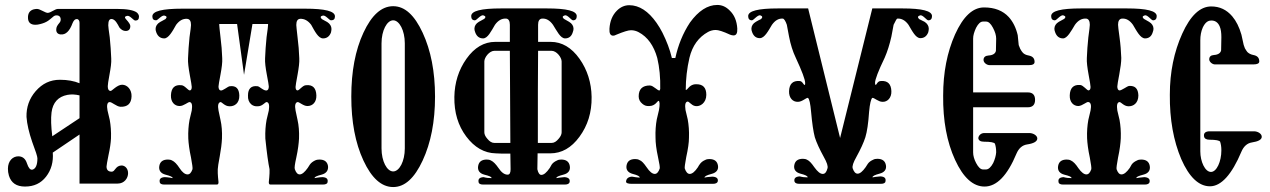

<svg xmlns="http://www.w3.org/2000/svg" viewBox="-20 -742 5127 775"><path d="M526 -659C536 -659 541 -664 541 -675C541 -681 538 -686 533 -691C520 -701 493 -706 452 -706H214C202 -706 186 -691 173 -690C162 -690 142 -706 129 -706C124 -706 120 -705 115 -704C99 -699 92 -687 93 -668C94 -651 104 -642 123 -642C129 -642 136 -643 143 -645C155 -648 165 -652 174 -658C178 -661 185 -666 194 -674C198 -678 203 -680 208 -680C219 -680 225 -674 225 -663C225 -658 223 -653 220 -650C211 -639 207 -633 207 -622C207 -611 213 -604 225 -603C245 -601 261 -616 273 -649C278 -661 284 -666 292 -665C298 -663 301 -658 301 -649V-406C279 -415 253 -420 222 -420C183 -420 151 -405 124 -374C98 -344 86 -309 87 -270C89 -241 97 -207 110 -169C124 -132 131 -110 131 -103C131 -76 124 -60 110 -57C102 -56 95 -64 89 -82C83 -101 72 -110 56 -111C32 -112 12 -93 12 -61C12 -52 13 -43 16 -33C25 -4 46 11 81 11C117 11 145 -2 166 -29C187 -56 196 -89 193 -126L301 -199V-1H455C482 -1 497 -23 497 -43C497 -62 484 -75 469 -74C445 -72 445 -49 431 -49C417 -49 410 -56 410 -70C410 -75 413 -90 418 -116C424 -143 427 -165 428 -183C429 -211 427 -236 423 -258L414 -296C410 -317 413 -329 422 -330C431 -331 450 -312 466 -311C495 -310 510 -324 511 -353C512 -380 494 -400 473 -400C453 -400 432 -375 427 -375C419 -375 415 -381 415 -394C415 -399 417 -415 422 -441C427 -468 430 -489 429 -506C428 -533 426 -561 423 -591C419 -619 417 -635 417 -640C417 -659 422 -667 433 -665C446 -662 454 -646 462 -631C469 -622 478 -617 487 -617C500 -617 506 -624 506 -637C506 -643 500 -652 489 -664C482 -671 483 -676 493 -678C504 -681 519 -659 526 -659ZM191 -192C186 -232 185 -264 188 -288C193 -328 215 -352 252 -359C267 -362 284 -361 301 -357V-265Z M1316 -660C1327 -660 1332 -665 1332 -676C1332 -697 1292 -707 1211 -707H716C635 -707 595 -697 595 -676C595 -665 600 -660 610 -660C617 -660 633 -682 644 -679C653 -677 655 -672 648 -665L626 -653C614 -646 608 -636 608 -625C608 -621 609 -616 611 -611C617 -595 628 -587 643 -587C660 -587 676 -615 691 -642C704 -659 718 -667 735 -666C746 -665 751 -657 751 -641C751 -636 749 -620 745 -592C742 -562 740 -534 739 -507C738 -490 741 -468 746 -440C751 -413 754 -396 754 -391C754 -382 751 -377 746 -377C739 -377 725 -398 712 -398C685 -401 671 -387 670 -357C669 -330 685 -314 705 -314C722 -314 739 -331 746 -330C755 -328 757 -317 754 -296L745 -258C741 -236 739 -211 740 -183C741 -164 744 -138 751 -106C756 -79 758 -64 757 -59C752 -45 746 -38 737 -38C727 -38 716 -46 705 -63C694 -80 684 -90 675 -94C670 -97 664 -98 658 -98C637 -98 626 -89 623 -72C620 -54 629 -42 648 -37C667 -32 677 -28 677 -23L666 -25C658 -26 651 -27 645 -27C628 -26 622 -19 625 -6C626 0 633 3 644 3C785 3 855 3 855 3C860 3 862 0 862 -7C862 -8 858 -39 859 -59C859 -66 862 -84 867 -111C872 -138 875 -162 876 -183C877 -211 875 -236 870 -258L862 -296C858 -317 861 -328 870 -330C875 -331 887 -313 906 -313C926 -312 947 -325 946 -357C945 -384 933 -397 908 -394C900 -394 879 -374 870 -377C865 -378 862 -384 862 -393C862 -398 865 -414 870 -441C875 -468 878 -490 877 -507C876 -534 874 -562 870 -592C867 -620 865 -636 865 -641V-645H937L965 -440L999 -645H1062V-641C1062 -636 1060 -620 1056 -592C1053 -562 1051 -534 1050 -507C1049 -490 1052 -468 1057 -441C1062 -414 1065 -398 1065 -393C1065 -384 1062 -378 1057 -377C1052 -376 1046 -378 1037 -384C1028 -391 1022 -394 1019 -394C994 -397 981 -384 981 -357C980 -341 985 -329 994 -321C1001 -315 1010 -312 1021 -313C1040 -313 1050 -331 1057 -330C1066 -328 1068 -317 1065 -296L1056 -258C1052 -236 1050 -211 1051 -183C1057 -124 1063 -82 1068 -59C1069 -39 1065 -8 1065 -7C1065 0 1067 3 1072 3H1282C1294 3 1301 0 1302 -6C1305 -19 1299 -26 1282 -27C1275 -27 1268 -26 1261 -25L1250 -23C1249 -28 1259 -32 1278 -37C1297 -42 1306 -54 1304 -72C1301 -89 1290 -98 1269 -98C1263 -98 1257 -97 1251 -94C1243 -90 1236 -85 1231 -78L1222 -64C1210 -47 1199 -38 1190 -38C1181 -38 1175 -45 1170 -59C1168 -64 1170 -79 1176 -106C1183 -138 1186 -164 1187 -183C1188 -211 1186 -236 1181 -258L1173 -296C1169 -317 1172 -328 1181 -330C1188 -331 1204 -314 1221 -314C1242 -314 1258 -330 1257 -357C1256 -387 1242 -401 1215 -398C1202 -398 1188 -377 1181 -377C1176 -377 1173 -382 1173 -391C1173 -396 1176 -413 1181 -440C1186 -468 1189 -490 1188 -507C1187 -534 1185 -562 1181 -592C1178 -620 1176 -636 1176 -641C1176 -657 1181 -665 1191 -666C1208 -667 1223 -659 1236 -642C1251 -615 1265 -587 1284 -587C1299 -587 1310 -595 1316 -611C1317 -616 1318 -621 1318 -625C1318 -636 1312 -646 1301 -653L1279 -665C1272 -672 1273 -677 1283 -679C1294 -682 1309 -660 1316 -660Z M1736 -352C1736 -453 1719 -539 1686 -610C1653 -681 1614 -717 1567 -717C1520 -717 1480 -681 1447 -610C1414 -539 1398 -453 1398 -352C1398 -251 1414 -165 1447 -94C1480 -23 1520 13 1567 13C1614 13 1653 -23 1686 -94C1719 -165 1736 -251 1736 -352ZM1614 -143C1614 -91 1592 -50 1567 -50C1542 -50 1520 -91 1520 -143V-567C1520 -619 1542 -660 1567 -660C1592 -660 1614 -619 1614 -567Z M2368 -351C2367 -408 2351 -460 2319 -505C2287 -550 2248 -573 2203 -573H2152V-642C2152 -657 2157 -666 2168 -667C2185 -668 2199 -660 2212 -642C2228 -617 2242 -587 2261 -587C2276 -587 2287 -595 2292 -612C2294 -617 2295 -622 2295 -626C2295 -637 2289 -647 2277 -654L2256 -666C2249 -673 2250 -677 2260 -680C2271 -683 2286 -660 2293 -660C2303 -660 2308 -666 2308 -677C2308 -698 2268 -708 2187 -708H2003C1922 -708 1882 -698 1882 -677C1882 -666 1887 -660 1897 -660C1904 -660 1920 -683 1931 -680C1940 -677 1942 -673 1935 -666L1913 -654C1901 -647 1895 -637 1895 -626C1895 -622 1896 -617 1898 -612C1904 -595 1915 -587 1930 -587C1949 -587 1963 -617 1978 -642C1991 -660 2006 -668 2023 -667C2033 -666 2038 -657 2038 -642V-573H1979C1934 -573 1895 -550 1863 -505C1831 -460 1815 -408 1814 -351C1813 -288 1829 -235 1862 -191C1895 -147 1935 -124 1981 -123C1990 -122 2009 -122 2040 -122L2041 -59C2041 -44 2037 -37 2029 -37C2016 -37 2004 -46 1992 -64C1981 -80 1971 -90 1962 -94C1957 -97 1951 -98 1945 -98C1924 -98 1913 -89 1910 -72C1907 -54 1916 -42 1935 -37C1955 -32 1965 -28 1964 -23C1953 -23 1943 -24 1932 -27C1915 -26 1909 -19 1912 -6C1913 0 1920 3 1931 3H2259C2270 3 2277 0 2279 -6C2282 -19 2275 -26 2258 -27C2243 -26 2232 -24 2226 -23C2225 -28 2235 -32 2254 -37C2274 -42 2283 -54 2280 -72C2277 -89 2266 -98 2245 -98C2239 -98 2233 -97 2228 -94C2219 -90 2212 -85 2207 -78L2199 -64C2186 -45 2175 -36 2165 -36C2158 -36 2152 -44 2149 -59L2150 -123H2201C2247 -123 2286 -145 2319 -190C2352 -235 2369 -288 2368 -351ZM2247 -208C2247 -200 2243 -191 2235 -182C2226 -171 2217 -165 2206 -165H2151C2151 -326 2151 -450 2152 -537H2206C2227 -537 2247 -510 2247 -494ZM1976 -165C1965 -165 1956 -171 1947 -182C1939 -191 1935 -200 1935 -208V-494C1935 -510 1955 -537 1976 -537H2038C2039 -306 2040 -182 2040 -165Z M2956 -627C2954 -658 2944 -682 2925 -700C2910 -715 2894 -722 2875 -722C2836 -722 2799 -698 2765 -651C2736 -607 2717 -559 2706 -508H2692C2684 -542 2671 -576 2654 -610C2647 -624 2639 -637 2630 -650C2597 -697 2560 -721 2520 -721C2502 -721 2485 -714 2470 -699C2452 -681 2442 -657 2440 -626C2439 -607 2444 -598 2455 -598C2458 -598 2463 -599 2468 -602C2497 -614 2516 -620 2527 -620C2538 -620 2549 -617 2558 -612C2594 -593 2619 -558 2633 -508C2642 -470 2646 -428 2645 -383L2643 -377C2635 -374 2618 -397 2603 -397C2573 -397 2558 -382 2558 -353C2558 -341 2563 -331 2573 -323C2581 -316 2590 -313 2601 -314C2625 -314 2634 -335 2638 -335C2643 -334 2644 -321 2640 -298L2631 -260C2627 -238 2625 -213 2626 -186C2626 -166 2629 -140 2636 -108C2642 -81 2644 -66 2643 -62C2638 -47 2631 -40 2623 -40C2613 -40 2602 -49 2590 -67C2579 -83 2570 -93 2561 -96C2556 -99 2550 -100 2544 -100C2523 -100 2512 -91 2509 -74C2506 -57 2515 -45 2534 -40C2554 -35 2563 -30 2562 -25C2551 -26 2541 -27 2531 -29C2516 -28 2508 -21 2507 -9C2507 -3 2515 0 2530 0H2857C2868 0 2875 -3 2877 -9C2880 -21 2873 -28 2856 -29C2841 -28 2830 -27 2824 -25C2823 -30 2833 -35 2852 -40C2872 -45 2881 -57 2878 -74C2875 -91 2864 -100 2843 -100C2837 -100 2831 -99 2826 -96C2809 -89 2802 -76 2797 -67C2785 -49 2774 -40 2764 -40C2756 -40 2749 -47 2744 -62C2743 -66 2745 -81 2750 -108C2757 -140 2761 -166 2761 -186C2762 -213 2760 -238 2756 -260L2747 -298C2744 -319 2746 -330 2755 -332C2762 -333 2770 -317 2786 -314C2806 -310 2831 -327 2831 -359C2831 -388 2818 -402 2791 -402C2788 -402 2784 -402 2780 -401C2760 -396 2755 -378 2748 -379C2748 -422 2753 -466 2763 -509C2775 -558 2800 -592 2838 -613C2847 -618 2858 -621 2869 -621C2880 -621 2899 -615 2927 -602C2932 -600 2937 -599 2941 -599C2952 -599 2957 -608 2956 -627Z M3727 -660C3737 -660 3742 -666 3742 -677C3742 -698 3702 -708 3622 -708H3501L3371 -185L3242 -708H3121C3040 -708 3000 -698 3000 -677C3000 -666 3005 -660 3015 -660C3022 -660 3038 -683 3049 -680C3058 -677 3059 -672 3052 -665C3045 -662 3038 -658 3031 -654C3019 -647 3013 -637 3013 -626C3013 -622 3014 -617 3016 -612C3022 -596 3032 -588 3047 -588C3066 -588 3081 -617 3096 -642C3109 -660 3123 -668 3140 -667C3145 -666 3151 -657 3156 -642L3165 -594C3171 -563 3180 -534 3192 -509C3217 -455 3230 -421 3230 -407C3230 -404 3230 -401 3229 -399C3222 -399 3220 -415 3207 -415C3180 -417 3166 -403 3165 -374C3164 -347 3180 -330 3201 -331C3218 -331 3234 -348 3241 -347C3247 -343 3251 -324 3254 -290C3258 -245 3263 -211 3269 -188C3276 -166 3288 -140 3305 -109C3318 -86 3323 -71 3320 -62C3316 -47 3310 -40 3301 -40C3291 -40 3280 -49 3267 -67C3256 -83 3247 -93 3238 -97C3233 -100 3227 -101 3221 -101C3200 -101 3189 -92 3186 -75C3183 -58 3192 -46 3211 -41C3231 -36 3241 -31 3240 -26C3229 -26 3219 -27 3208 -30C3191 -29 3184 -22 3187 -9C3189 -3 3196 0 3207 0H3535C3546 0 3553 -3 3554 -9C3557 -22 3551 -29 3534 -30C3518 -29 3507 -27 3502 -26C3501 -31 3511 -36 3530 -41C3550 -46 3559 -58 3556 -75C3553 -92 3542 -101 3521 -101C3515 -101 3509 -100 3504 -97C3495 -93 3488 -88 3483 -81L3474 -67C3462 -50 3451 -41 3442 -41C3433 -41 3427 -48 3422 -62C3419 -71 3424 -86 3437 -109C3454 -140 3466 -166 3473 -188C3480 -211 3485 -245 3488 -290C3491 -324 3496 -343 3501 -347C3509 -348 3525 -331 3542 -331C3562 -330 3579 -347 3578 -374C3577 -403 3563 -417 3536 -415C3521 -415 3519 -399 3514 -399C3513 -401 3512 -404 3512 -407C3512 -421 3525 -455 3551 -509C3562 -534 3571 -563 3578 -594L3587 -642C3595 -659 3600 -667 3602 -667C3619 -668 3634 -660 3647 -642C3662 -617 3676 -588 3695 -588C3710 -588 3721 -596 3727 -612C3728 -617 3729 -622 3729 -626C3729 -637 3723 -647 3712 -654L3690 -665C3683 -672 3684 -677 3694 -680C3705 -683 3720 -660 3727 -660Z M4167 -182C4168 -195 4150 -205 4135 -205H3953C3938 -205 3929 -193 3929 -184C3930 -175 3938 -170 3952 -170C3979 -170 3993 -167 3996 -162C3999 -153 4001 -142 4001 -127C4000 -114 3996 -99 3989 -84C3980 -67 3970 -58 3960 -58H3948C3938 -58 3929 -67 3920 -84C3912 -99 3908 -114 3908 -127V-309H4129C4148 -309 4158 -319 4158 -339C4158 -359 4148 -369 4129 -369H3908V-586C3908 -599 3912 -613 3920 -630C3929 -647 3938 -655 3948 -655H3960C3970 -655 3979 -647 3988 -630C3997 -613 4001 -599 4001 -586L4000 -537C3998 -526 3988 -519 3970 -518C3957 -517 3950 -511 3950 -500C3950 -489 3963 -479 3975 -479H4132C4148 -479 4156 -483 4156 -492C4156 -507 4148 -515 4132 -518C4121 -520 4113 -524 4108 -530C4105 -533 4102 -538 4098 -545L4092 -560L4088 -600C4081 -630 4069 -654 4052 -673C4028 -699 3995 -712 3952 -712C3907 -712 3868 -676 3835 -603C3803 -531 3787 -449 3787 -356C3786 -255 3802 -169 3835 -97C3868 -25 3908 11 3954 11C4003 11 4046 -33 4083 -122C4092 -143 4106 -156 4126 -159C4153 -163 4166 -171 4167 -182Z M4634 -660C4644 -660 4649 -666 4649 -677C4649 -698 4609 -708 4528 -708H4344C4263 -708 4223 -698 4223 -677C4223 -666 4228 -660 4238 -660C4245 -660 4261 -683 4272 -680C4281 -677 4283 -673 4276 -666L4254 -654C4242 -647 4236 -637 4236 -626C4236 -622 4237 -617 4239 -612C4245 -595 4256 -587 4271 -587C4288 -587 4304 -617 4319 -642C4332 -660 4347 -668 4364 -667C4374 -666 4379 -657 4379 -642C4379 -637 4377 -620 4373 -591C4370 -562 4368 -535 4367 -508C4366 -491 4369 -469 4374 -441C4379 -414 4382 -397 4382 -391C4382 -382 4379 -378 4374 -377C4367 -377 4353 -398 4340 -399C4313 -401 4299 -387 4298 -357C4297 -330 4313 -314 4333 -314C4350 -315 4367 -333 4374 -330C4383 -328 4386 -317 4382 -296L4373 -258C4369 -236 4367 -211 4368 -184C4369 -164 4372 -138 4379 -106C4384 -79 4386 -64 4385 -59C4380 -45 4374 -38 4365 -38C4356 -38 4345 -46 4333 -63C4322 -80 4312 -90 4303 -94C4298 -97 4292 -98 4286 -98C4265 -98 4254 -89 4251 -72C4248 -54 4257 -42 4276 -37C4296 -32 4306 -28 4305 -23C4294 -23 4284 -24 4273 -27C4256 -26 4250 -19 4253 -6C4254 0 4261 3 4272 3H4600C4611 3 4618 0 4620 -6C4623 -19 4616 -26 4599 -27C4584 -26 4573 -24 4567 -23C4566 -28 4576 -32 4595 -37C4615 -42 4624 -54 4621 -72C4618 -89 4607 -98 4586 -98C4580 -98 4574 -97 4569 -94C4560 -90 4553 -85 4548 -78L4540 -64C4528 -47 4517 -38 4507 -38C4498 -38 4492 -45 4487 -59C4486 -64 4488 -79 4493 -106C4500 -138 4503 -164 4504 -184C4505 -211 4503 -236 4499 -258L4490 -296C4487 -317 4489 -328 4498 -330C4505 -331 4515 -314 4534 -313C4555 -312 4575 -326 4575 -357C4574 -384 4562 -397 4537 -395C4529 -394 4507 -376 4498 -377C4493 -378 4490 -384 4490 -393C4490 -399 4493 -415 4498 -442C4503 -469 4506 -491 4506 -508C4505 -535 4503 -562 4499 -591C4495 -620 4493 -637 4493 -642C4493 -657 4498 -666 4509 -667C4526 -668 4540 -660 4553 -642C4568 -617 4583 -587 4602 -587C4617 -587 4628 -595 4633 -612C4635 -617 4636 -622 4636 -626C4636 -637 4630 -647 4618 -654L4597 -666C4590 -673 4591 -677 4601 -680C4612 -683 4627 -660 4634 -660Z M5073 -189C5074 -202 5057 -212 5042 -212H4863C4846 -212 4838 -205 4840 -192C4841 -183 4849 -178 4862 -178C4888 -178 4902 -175 4905 -170C4908 -161 4910 -150 4910 -135C4910 -90 4891 -48 4868 -48C4844 -48 4825 -90 4825 -131V-579C4825 -598 4828 -615 4835 -631C4844 -650 4855 -659 4868 -659C4884 -660 4896 -652 4903 -636C4908 -625 4910 -610 4910 -592L4909 -539C4907 -528 4897 -521 4880 -520C4867 -519 4861 -513 4861 -502C4861 -493 4873 -482 4884 -482H5039C5055 -482 5063 -486 5063 -494C5063 -509 5055 -517 5039 -520C5029 -522 5021 -526 5015 -532C5013 -534 5010 -539 5005 -547L5000 -561L4991 -602C4982 -633 4970 -657 4954 -676C4931 -703 4903 -716 4869 -716C4824 -716 4785 -679 4752 -606C4719 -533 4702 -451 4702 -360C4701 -260 4717 -173 4748 -100C4780 -27 4819 10 4864 10C4909 10 4952 -37 4991 -130C5000 -151 5014 -164 5033 -167C5059 -171 5072 -178 5073 -189Z"/></svg>

Font: GFS Eustace
Style: Regular
Weight: 400
Designer: George Matthiopoulos
Foundry: George Matthiopoulos
Version: Version 1.0